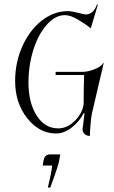

<svg xmlns="http://www.w3.org/2000/svg" viewBox="-20 -595 513 863"><path d="M384 16Q370 16 360.5 7.5Q351 -1 351 -14L360 -85L356 -86Q337 -49 302.5 -22Q268 5 232 5Q157 5 102.5 -63.5Q48 -132 48 -231Q48 -315 81 -388Q114 -461 168.5 -503Q223 -545 285 -545Q301 -545 330.5 -537.5Q360 -530 365 -530Q400 -530 416 -575L420 -574L388 -468L386 -469Q363 -488 329.5 -507.5Q296 -527 272 -527Q228 -527 189.5 -483Q151 -439 129.5 -369.5Q108 -300 108 -224Q108 -134 144.5 -76Q181 -18 242 -18Q283 -18 317 -52.5Q351 -87 356 -128Q356 -151 356.5 -194.5Q357 -238 358 -258H230V-272H351Q375 -272 405.5 -284Q436 -296 444 -312L446 -311L393 -84Q390 -71 387 -36Q384 -1 384 16ZM214 149H172L175 130Q180 99 204 99H251L245 131Q241 152 224.5 196.5Q208 241 206 248H195Q214 170 214 149Z"/></svg>

Font: Kleymissky
Style: Regular
Weight: 500
Italic angle: -8°
Designer: gluk
Foundry: gluk
Version: Version 0.283